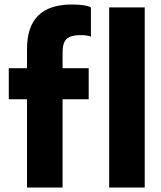

<svg xmlns="http://www.w3.org/2000/svg" viewBox="-20 -833 717 853"><path d="M258 -599V-530H374V-392H258V0H100V-392H19V-530H100V-616Q100 -813 299 -813Q361 -813 384 -800V-670Q370 -677 336 -677Q296 -677 277 -661Q258 -645 258 -599ZM465 0V-800H623V0Z"/></svg>

Font: Cooper Hewitt
Style: Bold
Weight: 711
Designer: Village Type and Design LLC
Foundry: Cooper Hewitt Smithsonian Design Museum
Version: 1.000